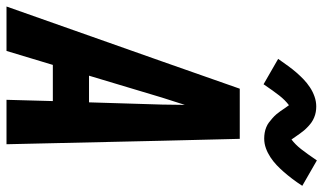

<svg xmlns="http://www.w3.org/2000/svg" viewBox="-250 -792 1018 605"><g transform="rotate(90 259.5 -489.0)"><path d="M-23 0 150 -490 236 -735H394L400 -490L411 0H271L275 -146H161L117 0ZM279 -260 286 -490Q286 -508 286.5 -526Q287 -544 287 -562Q281 -544 275.5 -526Q270 -508 264 -490L195 -260ZM222 -810 142 -856Q154 -873 164.5 -887.5Q175 -902 185.5 -914Q196 -926 207 -936.5Q218 -947 231.5 -956Q245 -965 260.5 -970.5Q276 -976 292 -976Q301 -976 309.5 -974.5Q318 -973 326.5 -969.5Q335 -966 341.5 -961.5Q348 -957 355 -950.5Q362 -944 367.5 -937.5Q373 -931 377.5 -924.5Q382 -918 387 -911Q392 -904 396 -898Q412 -910 426.5 -928.5Q441 -947 462 -978L542 -932Q531 -915 520 -900.5Q509 -886 498.5 -874Q488 -862 477 -851.5Q466 -841 452.5 -832Q439 -823 424 -817.5Q409 -812 393 -812Q384 -812 375 -813.5Q366 -815 357.5 -818.5Q349 -822 343 -826.5Q337 -831 329.5 -837.5Q322 -844 316.5 -850.5Q311 -857 306.5 -863.5Q302 -870 297 -877.5Q292 -885 288 -890Q272 -878 257.5 -859.5Q243 -841 222 -810Z"/></g></svg>

Font: Iosevka SS18 Heavy
Style: Italic
Weight: 900
Italic angle: -9°
Monospace: yes
Designer: Belleve Invis
Foundry: Belleve Invis
Version: Version 25.1.1; ttfautohint (v1.8.4)